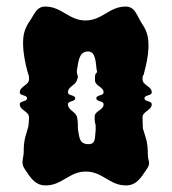

<svg xmlns="http://www.w3.org/2000/svg" viewBox="-20 -562 520 582"><path d="M213 -343V-348C218 -374 218 -404 245 -406H247C270 -406 270 -374 273 -350C273 -350 275 -346 274 -344C272 -337 268 -342 268 -327V-317C270 -300 294 -299 294 -282C294 -271 272 -275 272 -264C272 -253 294 -257 294 -246C294 -228 269 -227 267 -210V-200C267 -193 269 -188 270 -181V-168C267 -144 271 -125 248 -125H246C219 -127 221 -146 216 -172V-177V-186C216 -192 215 -198 214 -205C211 -224 186 -227 186 -246C186 -257 208 -253 208 -264C208 -275 186 -271 186 -282C186 -301 211 -303 214 -322C215 -329 216 -320 216 -326C216 -336 214 -335 213 -343ZM417 -342C423 -365 429 -389 430 -419V-426C430 -451 425 -469 410 -491C395 -514 390 -541 363 -542H360C311 -542 290 -500 239 -500C189 -500 167 -542 118 -542H115C90 -541 84 -518 70 -498C55 -476 50 -458 50 -433V-426C51 -395 57 -370 63 -346C66 -332 68 -339 68 -322C68 -303 40 -301 40 -282C40 -271 62 -275 62 -264C62 -253 40 -257 40 -246C40 -227 68 -225 68 -206C68 -197 67 -188 66 -179C60 -155 53 -144 52 -111V-104C52 -89.1 48.1 -79.9 48.1 -70.3C48.1 -63.7 49.9 -56.9 56 -48C73 -23 86 -1 116 0H119C168 0 190 -42 240 -42C291 -42 312 0 361 0H364C394 -1 407 -23 424 -48C430.1 -56.9 431.9 -62.4 431.9 -67.4C431.9 -74.8 428 -81.1 428 -96V-103C427 -137 420 -148 413 -173C413 -182 412 -196 412 -206C412 -225 440 -227 440 -246C440 -257 418 -253 418 -264C418 -275 440 -271 440 -282C440 -301 412 -303 412 -322C412 -339 415 -328 417 -342Z"/></svg>

Font: Chromatic Etruscan
Style: Regular
Weight: 400
Version: Version 000.910